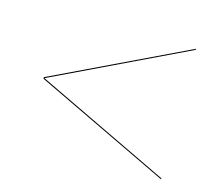

<svg xmlns="http://www.w3.org/2000/svg" viewBox="-70 -690 700 605"><g transform="rotate(15 280.0 -387.0)"><path d="M60 -385 500 -174.5V-178L62.5 -387.5L500 -597V-600.5L60 -390Z"/></g></svg>

Font: Bodoni* 48pt Medium
Style: Regular
Weight: 500
Version: Version 2.3